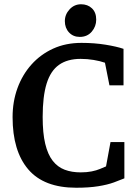

<svg xmlns="http://www.w3.org/2000/svg" viewBox="-20 -865 649 900"><path d="M337 15Q186 15 112.5 -71Q39 -157 39 -316Q39 -389 62 -452Q85 -515 127.5 -562.5Q170 -610 229 -637Q288 -664 362 -664Q422 -664 474.5 -655.5Q527 -647 559 -636V-465H493L472 -571Q449 -579 419 -584Q389 -589 358 -589Q296 -589 256.5 -561Q217 -533 198.5 -473Q180 -413 180 -317Q180 -241 192 -191Q204 -141 227 -111.5Q250 -82 283 -69.5Q316 -57 358 -57Q387 -57 409.5 -61.5Q432 -66 448.5 -73Q465 -80 477 -85L498 -199H563V-29Q544 -21 514 -10Q484 1 440.5 8Q397 15 337 15ZM354 -692Q323 -692 303.5 -713Q284 -734 284 -766Q284 -797 306 -821Q328 -845 360 -845Q391 -845 411 -826Q431 -807 431 -773Q431 -741 410 -716.5Q389 -692 354 -692Z"/></svg>

Font: Faustina Light SemiBold
Style: Regular
Weight: 600
Version: Version 1.200